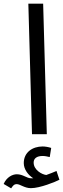

<svg xmlns="http://www.w3.org/2000/svg" viewBox="-83 -734 345 1050"><path d="M92 0H173L153 -714H72ZM-22 296C-12 281 -6 273 9 273C27 273 51 295 86 295C136 295 221 260 242 249L226 201C209 208 191 216 170 223C145 220 101 195 101 155C101 132 119 119 150 119C164 119 176 122 189 125L197 75C182 70 164 67 150 67C96 67 47 98 47 158C47 193 72 224 99 241C95 241 91 241 87 241C63 241 43 219 9 219C-15 219 -47 235 -63 272Z"/></svg>

Font: Noto Sans Arabic
Style: Regular
Weight: 400
Designer: Monotype Design Team, Nadine Chahine, Nizar Qandah and Khaled Hosny
Foundry: Monotype Imaging Inc.
Version: Version 2.012